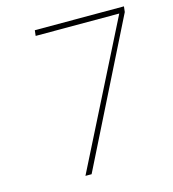

<svg xmlns="http://www.w3.org/2000/svg" viewBox="-105 -787 788 874"><g transform="rotate(-15 288.5 -350.0)"><path d="M530 -674H136L139 -700H559L556 -674L219 0H190Z"/></g></svg>

Font: Haskoy Thin
Style: Italic
Weight: 100
Designer: Ertekin Erdin
Foundry: Ertekin Erdin
Version: Version 2.000; ttfautohint (v1.8.4.7-5d5b)